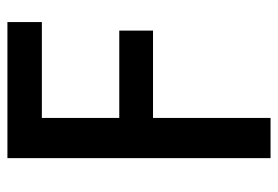

<svg xmlns="http://www.w3.org/2000/svg" viewBox="-138 -626 764 528"><g transform="rotate(-90 244.0 -362.0)"><path d="M447.3 -628.9Q447.3 -652.3 447.3 -723.6Q353.5 -723.6 73.2 -723.6Q73.2 -543 73.2 0Q100.6 0 183.6 0Q183.6 -81.1 183.6 -323.2Q244.1 -323.2 423.8 -323.2Q423.8 -346.7 423.8 -416Q364.3 -416 183.6 -416Q183.6 -469.7 183.6 -628.9Q250 -628.9 447.3 -628.9Z"/></g></svg>

Font: DaxlinePro-Medium
Style: Medium
Weight: 400
Designer: Hans Reichel
Version: Version 7.502; 2006